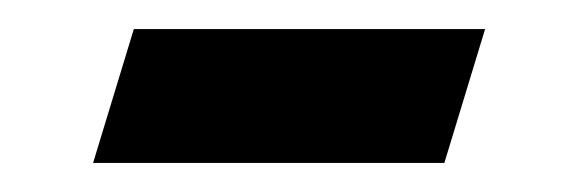

<svg xmlns="http://www.w3.org/2000/svg" viewBox="-20 -294 395 132"><path d="M72 -274H313.5L285.5 -182H44Z"/></svg>

Font: Newsreader 16pt 16pt
Style: Bold Italic
Weight: 700
Italic angle: -17°
Version: Version 1.003